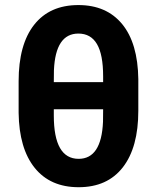

<svg xmlns="http://www.w3.org/2000/svg" viewBox="-20 -741 630 770"><path d="M534.7 -296.9Q534.7 -149.9 472.7 -70.1Q410.6 9.8 295.4 9.8Q181.6 9.8 119.1 -67.9Q56.6 -145.5 54.7 -288.6V-415Q54.7 -562.5 116.9 -641.6Q179.2 -720.7 294.4 -720.7Q407.2 -720.7 470 -644.3Q532.7 -567.9 534.7 -423.8ZM393.6 -302.7H195.8V-277.8Q195.8 -104 295.4 -104Q386.7 -104 393.1 -252.4ZM195.8 -411.6H393.6V-435.1Q393.6 -522 368.9 -564.2Q344.2 -606.4 294.4 -606.4Q202.6 -606.4 196.3 -459.5Z"/></svg>

Font: SteelSelectRoboto
Style: Roboto-Bold
Weight: 700
Designer: Google
Version: Version 2.137; 2017